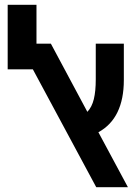

<svg xmlns="http://www.w3.org/2000/svg" viewBox="-20 -780 583 800"><path d="M381 0 117 -491H12V-760H132V-598H192L344 -314Q363 -334 371 -367Q379 -400 379 -449V-598H496V-447Q496 -287 390 -229L513 0Z"/></svg>

Font: Noto Sans Hebrew Condensed SemiBold
Style: Regular
Weight: 600
Width: 3
Designer: Monotype Design Team
Foundry: Monotype Imaging Inc.
Version: Version 2.004; ttfautohint (v1.8.4.7-5d5b)